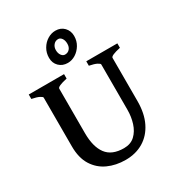

<svg xmlns="http://www.w3.org/2000/svg" viewBox="-203 -1001 1070 1150"><g transform="rotate(-30 332.0 -426.5)"><path d="M330.1 14.6Q263.2 14.6 208.7 -10.3Q154.3 -35.2 122.3 -86.4Q90.3 -137.7 90.3 -216.8V-554.2Q90.3 -560.1 73.7 -568.8Q57.1 -577.6 22 -584.5V-615.2H266.1V-584.5Q197.8 -569.8 197.8 -554.2V-246.1Q197.8 -152.3 235.4 -101.8Q272.9 -51.3 356.4 -51.3Q402.8 -51.3 431.9 -78.6Q460.9 -106 474.6 -149.2Q488.3 -192.4 488.3 -240.7V-554.2Q488.3 -560.1 471.7 -568.8Q455.1 -577.6 419.9 -584.5V-615.2H634.8V-584.5Q566.4 -569.8 566.4 -554.2V-255.9Q566.4 -170.4 536.6 -109.9Q506.8 -49.3 453.6 -17.3Q400.4 14.6 330.1 14.6ZM320.3 -661.6Q283.7 -661.6 260.3 -684.8Q236.8 -708 236.8 -744.1Q236.8 -778.8 253.2 -806.6Q269.5 -834.5 295.7 -850.6Q321.8 -866.7 350.6 -866.7Q387.2 -866.7 410.2 -842.8Q433.1 -818.8 433.1 -783.2Q433.1 -749 416.5 -721.4Q399.9 -693.8 374.3 -677.7Q348.6 -661.6 320.3 -661.6ZM330.6 -713.4Q350.1 -713.4 362.3 -727.1Q374.5 -740.7 374.5 -763.2Q374.5 -786.6 364.3 -800.8Q354 -814.9 340.3 -814.9Q320.3 -814.9 307.9 -800Q295.4 -785.2 295.4 -764.2Q295.4 -741.7 305.9 -727.5Q316.4 -713.4 330.6 -713.4Z"/></g></svg>

Font: David Libre Medium
Style: Regular
Weight: 500
Designer: Ismar David, J. Victor Gaultney, Annie Olsen and Meir Sadan
Foundry: Monotype Imaging Inc. & SIL International
Version: Version 1.100; ttfautohint (v1.8.4.7-5d5b)